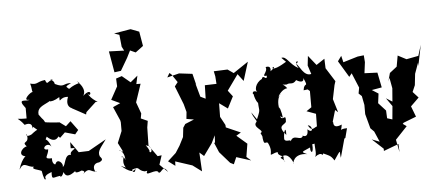

<svg xmlns="http://www.w3.org/2000/svg" viewBox="-54 -921 2458 1082"><g transform="rotate(-5 1175.5 -379.5)"><path d="M268 -223 297 -251 354 -235 373 -258 334 -311 306 -285 272 -310C254 -310 194 -316 191 -318C177 -345 188 -321 158 -364C154 -403 184 -411 222 -431C180 -430 234 -412 231 -458C206 -438 224 -415 283 -452C283 -408 282 -454 332 -449C303 -374 380 -381 346 -384L425 -341L428 -354L485 -407C519 -400 458 -418 441 -464C460 -419 478 -501 418 -447C441 -482 403 -522 388 -532C422 -515 389 -528 342 -493C326 -509 317 -505 356 -525C308 -528 319 -501 264 -528C260 -560 219 -552 257 -555C221 -546 224 -521 211 -555C159 -548 170 -531 126 -542C134 -518 131 -502 136 -493C128 -499 68 -446 114 -452C100 -440 38 -471 89 -407V-348C14 -347 37 -365 75 -313C75 -313 121 -332 117 -288C124 -309 119 -289 175 -259C160 -289 150 -289 109 -256C82 -242 76 -255 81 -261C98 -200 44 -227 76 -191C48 -188 12 -135 81 -135C80 -154 45 -134 24 -64C53 -111 64 -75 107 -73C85 -61 132 -55 148 -46C154 -8 163 15 167 -1C154 -22 209 -36 203 -35C199 19 212 -10 262 -10C237 -15 254 16 270 -29C278 -7 293 6 339 -31C332 -26 335 -11 375 -30C357 -27 404 -31 379 -8C419 -47 418 -16 457 -15C446 -5 424 -63 475 -66C505 -79 488 -89 481 -100C470 -130 493 -149 523 -192L422 -135L365 -133L322 -194V-159C378 -160 308 -147 321 -122C281 -131 286 -60 268 -59C277 -75 242 -113 229 -78C227 -72 208 -83 212 -112C157 -110 194 -129 195 -164C147 -159 191 -212 215 -178C190 -242 177 -204 193 -236C247 -183 262 -247 261 -229Z M741 5C719 45 796 -9 804 21C821 28 830 -28 857 22L812 -23L829 -75L806 -72L755 -143C797 -100 758 -85 763 -108C749 -141 732 -144 760 -133L762 -238L768 -275L730 -292L735 -320L704 -405L706 -368L746 -487H722L732 -534L691 -500L644 -539L611 -528L613 -484L573 -411L622 -388L580 -369L614 -291L616 -280V-231L589 -165L615 -114C559 -133 625 -133 623 -66C615 -102 586 -80 615 -84C595 -23 654 -11 594 -36C617 -18 662 20 676 -16C672 27 647 -8 660 -10C703 -26 685 -1 726 7ZM651 -772 658 -704 670 -681 584 -684 605 -564 642 -569 683 -639 703 -679 734 -665 778 -698 764 -780 717 -798 709 -797 622 -782Z M1104 -371 1075 -385 1054 -461 1058 -453 1042 -517 967 -526 899 -509 913 -533 923 -525 955 -478 937 -455 978 -351 990 -306 986 -267 1028 -260 977 -239 964 -219 958 -167 934 -120 909 -81 862 -38 901 -9 902 -34 997 -3 1048 35 1042 -72 1067 -50 1116 -118 1137 -161 1135 -121 1130 -118 1153 -64 1210 1 1230 11 1247 -28 1329 -2 1304 -24 1316 -98 1258 -148 1285 -164 1203 -200 1202 -214 1176 -262 1177 -339 1224 -305 1258 -371 1232 -405 1295 -493 1326 -452 1359 -558 1274 -501 1241 -524 1163 -521 1169 -492 1172 -449 1106 -447Z M1574 -538C1589 -551 1519 -500 1496 -508C1484 -514 1529 -529 1479 -491C1475 -472 1501 -530 1456 -519C1469 -491 1420 -466 1459 -470C1456 -436 1438 -484 1429 -454C1391 -436 1378 -386 1405 -380C1361 -406 1371 -363 1375 -375C1378 -340 1410 -289 1396 -349C1394 -267 1411 -297 1382 -230L1353 -272C1364 -236 1383 -224 1378 -216C1347 -186 1425 -164 1395 -151C1419 -93 1440 -95 1403 -142C1407 -67 1419 -106 1432 -92C1465 -27 1416 -13 1467 -33C1502 -42 1458 -27 1513 -8C1506 29 1541 31 1495 -2C1527 -32 1555 0 1568 37C1560 40 1568 -23 1647 -10C1608 -27 1620 -24 1666 -46C1664 -13 1685 -5 1680 -63C1713 -65 1715 -86 1695 -87C1688 -49 1704 -7 1689 10C1737 -25 1729 18 1737 -6C1763 7 1778 7 1797 39C1843 -28 1827 -12 1834 27L1863 -79L1869 -82L1883 -136C1833 -136 1850 -112 1855 -159C1791 -131 1815 -194 1805 -176L1825 -244L1841 -230L1818 -306L1834 -384L1841 -406L1840 -407L1792 -483L1790 -537L1743 -506L1699 -561L1693 -507L1709 -458C1666 -446 1645 -514 1628 -523C1661 -539 1607 -549 1641 -497C1592 -522 1578 -572 1549 -563ZM1681 -373 1693 -363V-271L1664 -251L1716 -232L1715 -161C1695 -154 1686 -133 1664 -171C1692 -170 1695 -117 1660 -149C1664 -84 1612 -128 1632 -116C1618 -82 1580 -135 1560 -89C1565 -105 1530 -84 1525 -106C1524 -143 1541 -188 1539 -128C1491 -184 1528 -181 1543 -201C1549 -258 1525 -201 1513 -236L1528 -227C1526 -253 1509 -310 1513 -274C1495 -356 1550 -376 1513 -345C1517 -354 1537 -387 1567 -390C1542 -424 1524 -410 1566 -411C1586 -423 1599 -403 1621 -431C1652 -411 1666 -422 1662 -440C1691 -375 1665 -423 1658 -370Z M2113 -172 2111 -216 2070 -261 2077 -315 2041 -338 2098 -348 2081 -433 2008 -436 2016 -498 2013 -537 1978 -533 1895 -508 1886 -545 1865 -516 1921 -423 1936 -442 1971 -358 1965 -325 1982 -309 1992 -258V-206L2014 -124L2034 -104L2060 -44L2016 -61L2079 -3V10L2164 -22L2166 24L2152 -47L2219 -118L2198 -133L2204 -139L2276 -167L2253 -227L2300 -273L2269 -307L2285 -344L2292 -408L2314 -469V-450L2338 -568L2319 -507L2251 -494L2203 -519L2192 -457L2151 -425L2138 -377L2146 -398L2157 -338L2151 -263L2116 -285L2149 -238L2142 -163Z"/></g></svg>

Font: Asimov Aggro
Style: Condensed
Weight: 500
Designer: Google
Version: Version 2.000980; 2014